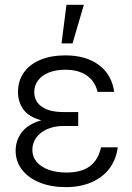

<svg xmlns="http://www.w3.org/2000/svg" viewBox="-20 -767 549 797"><path d="M151.4 -267.6Q99.6 -281.7 77.1 -312.7Q54.7 -343.8 54.7 -384.8Q54.7 -431.6 79.1 -466.1Q103.5 -500.5 147.9 -518.8Q192.4 -537.1 251 -537.1Q336.9 -537.1 390.4 -497.3Q443.8 -457.5 454.1 -385.7H384.8Q375 -429.2 340.6 -453.4Q306.2 -477.5 251 -477.5Q212.4 -477.5 183.3 -466.1Q154.3 -454.6 138.4 -433.8Q122.6 -413.1 122.1 -385.7Q122.1 -346.2 153.6 -324Q185.1 -301.8 244.1 -301.8H304.7V-244.1H244.1Q206.1 -244.1 176.5 -231.2Q147 -218.3 130.6 -195.8Q114.3 -173.3 114.3 -144.5Q114.3 -116.7 131.8 -95.5Q149.4 -74.2 181.4 -62.5Q213.4 -50.8 255.9 -50.8Q317.9 -50.8 353 -77.1Q388.2 -103.5 399.4 -155.3H468.8Q462.4 -105.5 434.6 -68.1Q406.7 -30.8 360.1 -10.5Q313.5 9.8 252.9 9.8Q191.9 9.8 144.8 -9.3Q97.7 -28.3 71.3 -62.7Q44.9 -97.2 44.9 -141.6Q44.9 -184.1 70.6 -218Q96.2 -252 151.4 -267.6ZM255.9 -747.1H328.1L281.2 -586.9H235.4Z"/></svg>

Font: Pretendard JP Light
Style: Regular
Weight: 300
Designer: Base glyphs from Inter by Rasmus Andersson; Hangeul glyphs from Noto Sans CJK(Source Han Sans) by Jang Soo-young and Kan
Foundry: Kil Hyung-jin
Version: Version 1.309